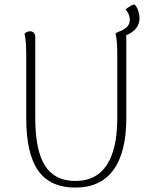

<svg xmlns="http://www.w3.org/2000/svg" viewBox="-20 -839 686 871"><path d="M553 -669V-304Q553 -148 494.5 -68Q436 12 322 12Q208 12 153.5 -64.5Q99 -141 99 -304V-594Q99 -624 97 -648Q95 -672 91 -686Q95 -690 101 -693.5Q107 -697 116 -697Q127 -697 133.5 -690Q140 -683 140 -669V-304Q140 -156 184.5 -87Q229 -18 322 -18Q417 -18 464.5 -90.5Q512 -163 512 -304V-594Q512 -624 510 -648Q508 -672 504 -686Q508 -690 514 -693.5Q520 -697 529 -697Q540 -697 546.5 -690Q553 -683 553 -669ZM527 -669 517 -694Q545 -705 557 -718Q569 -731 569 -750Q569 -758 565 -770.5Q561 -783 550 -796Q555 -801 561 -805Q567 -809 575 -813.5Q583 -818 590 -819Q602 -807 607.5 -789Q613 -771 613 -757Q613 -735 602.5 -718Q592 -701 573 -689.5Q554 -678 527 -669Z"/></svg>

Font: Arima Thin ExtraLight
Style: Regular
Weight: 250
Version: Version 1.100